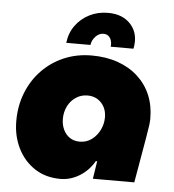

<svg xmlns="http://www.w3.org/2000/svg" viewBox="-52 -770 753 831"><g transform="rotate(5 324.0 -354.0)"><path d="M241 13Q176 13 128.5 -18.5Q81 -50 55 -103Q29 -156 29 -220Q29 -287 51.5 -343.5Q74 -400 114.5 -442Q155 -484 210 -507.5Q265 -531 330 -531Q393 -531 444 -513Q495 -495 531.5 -461.5Q568 -428 587 -382.5Q606 -337 606 -282Q606 -269 604 -252.5Q602 -236 595 -196L561 0H381L393 -77H387Q363 -35 323.5 -11Q284 13 241 13ZM310 -155Q340 -155 362.5 -172Q385 -189 397.5 -215Q410 -241 410 -269Q410 -295 399.5 -314.5Q389 -334 370.5 -345.5Q352 -357 327 -357Q299 -357 276.5 -342Q254 -327 241.5 -302Q229 -277 229 -247Q229 -221 239 -200Q249 -179 267 -167Q285 -155 310 -155ZM215 -576Q220 -619 243.5 -651.5Q267 -684 303.5 -702.5Q340 -721 384 -721Q450 -721 485 -680Q520 -639 507 -576H408Q410 -590 406.5 -602Q403 -614 394.5 -621.5Q386 -629 372 -629Q353 -629 338 -613Q323 -597 320 -576Z"/></g></svg>

Font: MuseoModerno Thin Black
Style: Italic
Weight: 900
Italic angle: -9°
Version: Version 1.003